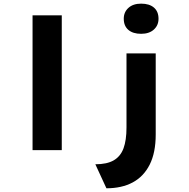

<svg xmlns="http://www.w3.org/2000/svg" viewBox="-20 -824 1039 1054"><path d="M158.7 0V-740H319.1V0ZM564.2 209.6 503.4 77.8Q567.2 77.8 604.5 56.1Q641.8 34.3 658.1 -9.9Q674.4 -54 674.4 -124.2V-530.7H834.8V-86Q834.8 13.8 801.9 79.4Q769 144.9 708.7 177.3Q648.4 209.6 564.2 209.6ZM754.8 -638.4Q709.7 -638.4 684.6 -660Q659.4 -681.6 659.4 -721.2Q659.4 -757.6 685.1 -780.8Q710.7 -804 754.8 -804Q799.8 -804 825 -782.4Q850.2 -760.8 850.2 -721.2Q850.2 -684.7 824.5 -661.6Q798.8 -638.4 754.8 -638.4Z"/></svg>

Font: Lexend Mega
Style: Regular
Weight: 400
Designer: Bonnie Shaver-Troup, Thomas Jockin
Foundry: Lexend
Version: Version 1.007